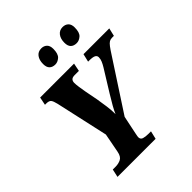

<svg xmlns="http://www.w3.org/2000/svg" viewBox="-250 -1085 1237 1237"><g transform="rotate(-45 368.5 -466.5)"><path d="M98 0 110 -55H135Q162 -55 184 -66Q206 -77 213 -115L238 -246L158 -606Q151 -636 142 -647.5Q133 -659 107 -659H96L107 -714H416L405 -659H367Q346 -659 337.5 -650Q329 -641 329 -625Q329 -610 332.5 -586Q336 -562 341 -534L358 -446Q364 -411 369.5 -371Q375 -331 375 -295Q383 -315 401 -347Q419 -379 442 -416L533 -563Q544 -581 551 -597.5Q558 -614 558 -630Q558 -645 544.5 -652Q531 -659 499 -659H489L502 -714H737L724 -659H708Q693 -659 682.5 -653Q672 -647 659 -630Q646 -613 625 -580L404 -241L378 -116Q376 -104 374.5 -97.5Q373 -91 373 -87Q373 -66 391 -60.5Q409 -55 436 -55H458L445 0ZM522 -795Q496 -795 481.5 -809Q467 -823 467 -853Q467 -889 484 -911Q501 -933 530 -933Q554 -933 569 -919Q584 -905 584 -876Q584 -830 564 -812.5Q544 -795 522 -795ZM327 -795Q302 -795 287.5 -809Q273 -823 273 -853Q273 -889 289.5 -911Q306 -933 336 -933Q359 -933 374 -919Q389 -905 389 -876Q389 -830 369 -812.5Q349 -795 327 -795Z"/></g></svg>

Font: Noto Serif Condensed ExtraBold
Style: Italic
Weight: 800
Width: 3
Italic angle: -12°
Designer: Monotype Design Team
Foundry: Monotype Imaging Inc.
Version: Version 2.014; ttfautohint (v1.8.4.7-5d5b)